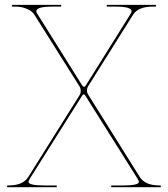

<svg xmlns="http://www.w3.org/2000/svg" viewBox="-20 -780 700 800"><path d="M9.8 0V-7.3H17.6Q26.4 -7.3 37.6 -8.8Q79.1 -13.7 97.7 -42.5L312 -384.3Q316.4 -390.6 316.4 -400.4Q316.4 -412.1 311 -420.4L123.5 -718.3Q114.3 -733.4 94.5 -741.9Q74.7 -750.5 59.6 -751.5L44.9 -752.4H29.8V-759.8H234.9V-752.4H198.7Q131.3 -752.4 131.3 -733.4Q131.3 -729 134.8 -723.6L322.3 -424.3Q325.7 -418.5 330.1 -418.5Q334 -418.5 337.4 -423.8L524.9 -723.6Q528.3 -729 528.3 -733.4Q528.3 -752.4 461.4 -752.4H424.8V-759.8H629.9V-752.4H615.7Q555.7 -752.4 534.2 -718.3L347.7 -421.4Q342.3 -413.1 342.3 -401.9Q342.3 -393.6 347.2 -386.2L562.5 -42.5Q581.1 -13.7 622.6 -8.8Q633.8 -7.3 642.6 -7.3H649.9Q650.4 0 649.9 0H443.4V-7.3H491.7Q558.6 -7.3 558.6 -22Q558.6 -26.9 551.8 -37.6L335.9 -380.9Q332.5 -386.7 329.1 -386.7Q325.2 -386.7 321.3 -379.9L105.5 -37.6Q99.1 -27.3 99.1 -22Q99.1 -7.3 166 -7.3H216.3V0Z"/></svg>

Font: Znikomit
Style: Regular
Weight: 100
Designer: gluk
Foundry: gluk
Version: Version 0.53